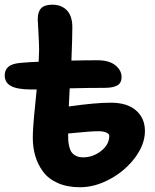

<svg xmlns="http://www.w3.org/2000/svg" viewBox="-21 -829 660 815"><path d="M318.8 -34.2Q264.6 -34.2 224.4 -52Q184.1 -69.8 161.6 -100.6Q139.2 -131.3 128.7 -167.2Q118.2 -203.1 118.2 -244.1Q118.2 -262.2 119.9 -289.1Q121.6 -315.9 123.3 -332.8Q125 -349.6 129.2 -393.1Q133.3 -436.5 134.8 -449.2H111.8Q53.2 -449.2 26.1 -463.6Q-1 -478 -1 -508.8Q-1 -531.2 13.9 -544.9Q28.8 -558.6 64.9 -562Q109.9 -565.9 143.1 -566.9Q145 -601.1 145 -617.2Q145 -641.6 142.1 -692.1Q139.2 -742.7 139.2 -747.1Q139.2 -778.8 153.6 -793.9Q168 -809.1 201.2 -809.1Q240.2 -809.1 263.2 -784.9Q286.1 -760.7 286.1 -712.9Q286.1 -675.3 282.2 -571.8Q340.8 -573.2 393.1 -573.2Q442.4 -573.2 468.8 -551.8Q495.1 -530.3 495.1 -502Q495.1 -477.1 477.3 -466.6Q459.5 -456.1 422.9 -456.1Q360.8 -456.1 274.9 -454.1Q274.4 -440.9 272.9 -415Q271.5 -389.2 271 -377Q382.8 -393.1 449.2 -393.1Q519 -393.1 556.6 -360.1Q594.2 -327.1 594.2 -272.9Q594.2 -216.8 553 -160.9Q511.7 -105 447.3 -69.6Q382.8 -34.2 318.8 -34.2ZM397.9 -272Q379.9 -272 357.2 -270.3Q334.5 -268.6 306.6 -265.9Q278.8 -263.2 268.1 -262.2Q268.1 -244.1 268.8 -232.2Q269.5 -220.2 273.2 -205.6Q276.9 -190.9 283.4 -182.1Q290 -173.3 302.2 -167.2Q314.5 -161.1 332 -161.1Q373.5 -161.1 408.2 -188.2Q442.9 -215.3 442.9 -252.9Q442.9 -260.7 430.2 -266.4Q417.5 -272 397.9 -272Z"/></svg>

Font: Shantell Sans Bouncy
Style: Bold
Weight: 700
Designer: Stephen Nixon, Anya Danilova, Shantell Martin
Foundry: Arrow Type
Version: Version 1.006;[9816181b4]